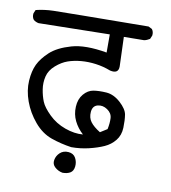

<svg xmlns="http://www.w3.org/2000/svg" viewBox="-71 -619 643 723"><g transform="rotate(10 250.0 -257.5)"><path d="M215.8 42Q199.2 39.1 186.5 27.8Q173.8 16.6 176.8 0Q179.7 -16.6 192.4 -28.3Q205.1 -40 224.6 -38.6Q244.1 -37.1 252.4 -22Q260.7 -6.8 258.8 10.7Q256.8 28.3 245.1 35.2Q233.4 42 215.8 42ZM231.4 -58.6Q190.4 -64.5 153.3 -77.6Q116.2 -90.8 87.4 -125Q58.6 -159.2 43.9 -199.7Q29.3 -240.2 31.7 -277.8Q34.2 -315.4 46.4 -340.8Q58.6 -366.2 85.9 -391.6Q113.3 -417 165.5 -432.1Q217.8 -447.3 300.8 -432.6V-502L29.3 -497.1Q18.6 -499 9.8 -505.9Q2 -515.6 3.9 -530.3L9.8 -543.9Q42 -551.8 76.2 -552.7Q110.4 -553.7 439.5 -556.6L453.1 -549.8Q460.9 -540 459 -525.4L453.1 -511.7Q442.4 -504.9 431.6 -502.9L354.5 -502L358.4 -389.6Q358.4 -360.4 325.2 -368.2Q297.9 -378.9 268.6 -382.8Q239.3 -386.7 211.9 -384.3Q184.6 -381.8 162.1 -374Q139.6 -366.2 117.7 -347.2Q95.7 -328.1 89.8 -303.7Q84 -279.3 87.9 -254.4Q91.8 -229.5 100.1 -209Q108.4 -188.5 134.8 -162.6Q161.1 -136.7 197.8 -123.5Q234.4 -110.4 266.6 -113.3Q245.1 -132.8 232.9 -157.7Q220.7 -182.6 222.2 -211.9Q223.6 -241.2 239.7 -260.3Q255.9 -279.3 276.9 -282.7Q297.9 -286.1 326.2 -284.2Q354.5 -282.2 380.4 -258.8Q406.2 -235.4 409.7 -214.4Q413.1 -193.4 412.1 -164.6Q411.1 -135.7 395 -115.7Q378.9 -95.7 355 -85Q331.1 -74.2 298.8 -66.4Q266.6 -58.6 231.4 -58.6ZM354.5 -149.4Q359.4 -172.9 358.4 -191.9Q357.4 -210.9 339.4 -223.1Q321.3 -235.4 302.2 -230.5Q283.2 -225.6 281.2 -202.6Q279.3 -179.7 291 -164.1Q302.7 -148.4 328.1 -132.8Z"/></g></svg>

Font: JasonHandwriting4
Style: Regular
Weight: 400
Version: Version 1.01.21